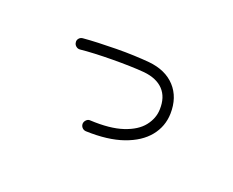

<svg xmlns="http://www.w3.org/2000/svg" viewBox="-73 -699 1146 945"><g transform="rotate(30 500.0 -226.5)"><path d="M456 -1Q444 0 435 -7Q426 -14 424 -26Q423 -37 430 -47Q437 -57 448 -58Q552 -71 614 -104.5Q676 -138 700.5 -183.5Q725 -229 718 -276Q709 -340 668 -370.5Q627 -401 559 -396Q525 -393 481.5 -386.5Q438 -380 392 -371.5Q346 -363 303.5 -353.5Q261 -344 230 -335Q219 -332 208.5 -338Q198 -344 195 -355Q191 -366 197 -376.5Q203 -387 215 -390Q248 -399 292 -408.5Q336 -418 383.5 -427Q431 -436 475.5 -442Q520 -448 555 -451Q645 -458 703 -413.5Q761 -369 774 -284Q784 -217 751.5 -158.5Q719 -100 645 -58.5Q571 -17 456 -1Z"/></g></svg>

Font: Zen Maru Gothic
Style: Regular
Weight: 400
Designer: Yoshimichi Ohira
Foundry: Positype
Version: Version 1.002